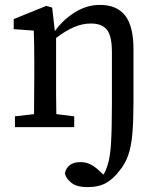

<svg xmlns="http://www.w3.org/2000/svg" viewBox="-20 -519 671 784"><path d="M337 245Q291 245 269 225.5Q247 206 245 188Q256 143 308 143Q331 143 349 152Q367 161 385 178L402 194Q407 187 411 178Q415 169 419 156Q430 124 433.5 63.5Q437 3 437 -100V-306Q437 -371 417 -397Q397 -423 351 -423Q316 -423 281.5 -408Q247 -393 209 -364V-213Q209 -179 209 -135.5Q209 -92 210 -53L283 -44V0H41V-44L119 -53Q119 -91 119.5 -134.5Q120 -178 120 -213V-264Q120 -303 119.5 -333Q119 -363 118 -394L36 -400V-441L169 -495L193 -488L204 -392Q237 -438 285.5 -468.5Q334 -499 388 -499Q457 -499 491 -455.5Q525 -412 525 -319V-99Q525 -25 520.5 27Q516 79 503.5 115Q491 151 467 179Q445 209 415 227Q385 245 337 245Z"/></svg>

Font: Source Serif 4 SmText
Style: Regular
Weight: 400
Designer: Frank Grießhammer
Foundry: Adobe
Version: Version 4.005;hotconv 1.1.0;makeotfexe 2.6.0